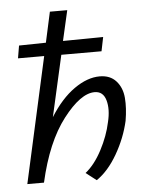

<svg xmlns="http://www.w3.org/2000/svg" viewBox="-52 -753 607 804"><g transform="rotate(-5 251.5 -351.0)"><path d="M372 -423Q416 -423 441 -395Q466 -367 469.5 -324Q473 -281 464 -228Q448 -157 409.5 -90.5Q371 -24 322 9L278 -25Q317 -56 347.5 -114Q378 -172 390 -229Q403 -282 392 -320.5Q381 -359 345 -359Q286 -359 212.5 -263.5Q139 -168 101 0H31L148 -528H38L47 -581L160 -583L188 -711H261L232 -584L401 -586L389 -527H220L162 -270Q209 -345 264.5 -384Q320 -423 372 -423Z"/></g></svg>

Font: EauTest Medium
Style: Italic
Weight: 500
Italic angle: -12°
Designer: Christian Thalmann (Catharsis Fonts)
Version: Version 0.001;PS 000.001;hotconv 1.0.88;makeotf.lib2.5.64775